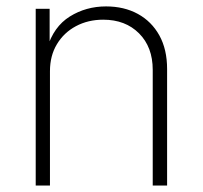

<svg xmlns="http://www.w3.org/2000/svg" viewBox="-20 -573 626 593"><path d="M134.3 -353V0H90.3V-545.9H133.3V-423.8H125.5Q145.5 -490.7 195.6 -522Q245.6 -553.2 307.6 -553.2Q363.3 -553.2 405.8 -530Q448.2 -506.8 472.2 -463.6Q496.1 -420.4 496.1 -359.9V0H451.7V-357.4Q451.7 -427.7 409.4 -470Q367.2 -512.2 298.8 -512.2Q252 -512.2 214.6 -492.2Q177.2 -472.2 155.8 -436.5Q134.3 -400.9 134.3 -353Z"/></svg>

Font: Inter ExtraLight
Style: Regular
Weight: 250
Designer: Rasmus Andersson
Foundry: rsms
Version: Version 4.001;git-66647c0bb